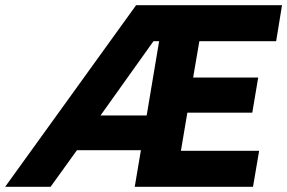

<svg xmlns="http://www.w3.org/2000/svg" viewBox="-54 -720 1107 740"><path d="M470.6 -700H1033L1010.3 -561.1H714.3L690.4 -421.1H941.1L918.4 -285.8H668.1L643.3 -138.9H944.8L921.1 0H465.3L489.1 -141.2H242.6L140.9 0H-34.2ZM511.3 -275 559.3 -561.1H537.4L333.4 -275Z"/></svg>

Font: Oak Sans Light Italic
Style: Regular
Weight: 400
Italic angle: -9.5°
Foundry: Erik Kennedy, Walven
Version: Version 1.000;Glyphs 3.1.2 (3151)